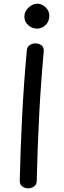

<svg xmlns="http://www.w3.org/2000/svg" viewBox="-20 -1003 349 1040"><path d="M125 -727Q126 -748 140 -758Q154 -768 171 -768Q190 -768 204 -758Q218 -748 217 -726Q201 -551 192 -375.5Q183 -200 179 -24Q179 -3 164.5 7Q150 17 133 17Q115 17 101 7Q87 -3 87 -25Q91 -200 100 -376Q109 -552 125 -727ZM181 -848Q154 -848 133 -866.5Q112 -885 112 -913Q112 -941 134.5 -962Q157 -983 182 -983Q198 -983 212.5 -974.5Q227 -966 237 -951.5Q247 -937 247 -917Q247 -887 227 -867.5Q207 -848 181 -848Z"/></svg>

Font: Playpen Sans Deva
Style: Regular
Weight: 400
Designer: Pooja Saxena, Gunjan Panchal, Laura Meseguer, Veronika Burian, José Scaglione
Foundry: TypeTogether
Version: Version 2.000